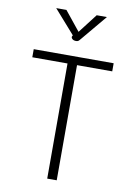

<svg xmlns="http://www.w3.org/2000/svg" viewBox="-101 -1011 747 1074"><g transform="rotate(10 272.0 -474.0)"><path d="M245 -654H45V-700H499V-654H299V0H245ZM244 -809 247 -814 129 -948H187L275 -839L359 -948H417L295 -802Q287 -792 282.5 -789Q278 -786 270 -786Q255 -786 247.5 -794Q240 -802 244 -809Z"/></g></svg>

Font: Niramit ExtraLight
Style: Regular
Weight: 200
Designer: Katatrad Aksorn Co.,Ltd.
Foundry: Cadson Demak Co.,Ltd.
Version: Version 1.000; ttfautohint (v1.6)